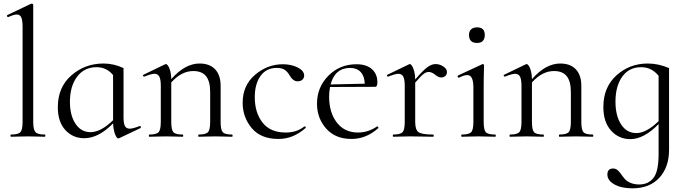

<svg xmlns="http://www.w3.org/2000/svg" viewBox="-20 -745 3737 1046"><path d="M40 0Q37 0 37 -6Q37 -12 40 -12Q79 -12 91 -25Q103 -38 103 -81V-598Q103 -634 96 -650Q89 -666 71 -666Q56 -666 25 -652Q23 -651 20.5 -653.5Q18 -656 18 -659Q18 -662 20 -663L148 -724Q150 -725 152 -725Q161 -725 161 -717V-81Q161 -39 173 -25.5Q185 -12 224 -12Q227 -12 227 -6Q227 0 224 0Q214 0 183 -1Q152 -2 132 -2Q113 -2 82 -1Q51 0 40 0Z M740 -58Q745 -60 747 -54.5Q749 -49 745 -47L629 8Q626 9 624 9Q619 9 613 -0.5Q607 -10 602 -29.5Q597 -49 596 -73Q517 8 439 8Q377 8 336 -36.5Q295 -81 295 -161Q295 -270 369 -334.5Q443 -399 544 -399Q600 -399 653 -374V-107Q653 -73 660.5 -58.5Q668 -44 687 -44Q704 -44 740 -58ZM473 -25Q529 -25 596 -90V-336Q561 -379 506 -379Q439 -379 400 -327Q361 -275 361 -190Q361 -116 391.5 -70.5Q422 -25 473 -25Z M1245 -12Q1247 -12 1247 -6Q1247 0 1245 0Q1234 0 1203 -1Q1172 -2 1153 -2Q1135 -2 1104 -1Q1073 0 1062 0Q1060 0 1060 -6Q1060 -12 1062 -12Q1101 -12 1113 -25Q1125 -38 1125 -81V-243Q1125 -302 1102.5 -330Q1080 -358 1033 -358Q969 -358 913 -296V-81Q913 -38 924.5 -25Q936 -12 976 -12Q978 -12 978 -6Q978 0 976 0Q965 0 934 -1Q903 -2 884 -2Q866 -2 835 -1Q804 0 793 0Q791 0 791 -6Q791 -12 793 -12Q832 -12 844 -25Q856 -38 856 -81V-278Q856 -312 848 -327.5Q840 -343 821 -343Q805 -343 767 -328Q764 -327 761.5 -329Q759 -331 759 -334Q759 -337 762 -338L878 -394Q884 -396 884 -396Q889 -396 895.5 -387Q902 -378 907.5 -358.5Q913 -339 913 -314Q988 -399 1067 -399Q1122 -399 1152 -367.5Q1182 -336 1182 -277V-81Q1182 -38 1193.5 -25Q1205 -12 1245 -12Z M1497 12Q1401 12 1351.5 -47Q1302 -106 1302 -185Q1302 -280 1369.5 -337.5Q1437 -395 1521 -395Q1566 -395 1600.5 -378Q1635 -361 1637 -336Q1638 -322 1628.5 -312Q1619 -302 1602 -302Q1576 -302 1558 -334Q1546 -355 1530.5 -365Q1515 -375 1487 -375Q1431 -375 1399.5 -331.5Q1368 -288 1368 -215Q1368 -132 1410 -77.5Q1452 -23 1537 -23Q1597 -23 1638 -56Q1640 -57 1642.5 -55.5Q1645 -54 1646 -52Q1647 -50 1645 -48Q1578 12 1497 12Z M2034 -56Q2035 -57 2037.5 -55.5Q2040 -54 2041 -51.5Q2042 -49 2041 -47Q1975 12 1895 12Q1807 12 1757 -44.5Q1707 -101 1707 -180Q1707 -270 1769 -332.5Q1831 -395 1922 -395Q1976 -395 2006 -368.5Q2036 -342 2036 -296Q2036 -272 2024 -272L1778 -271Q1773 -244 1773 -219Q1773 -132 1815 -77.5Q1857 -23 1930 -23Q1986 -23 2034 -56ZM1888 -375Q1805 -375 1781 -285L1967 -289Q1966 -330 1945 -352.5Q1924 -375 1888 -375Z M2415 -353Q2415 -340 2406.5 -331.5Q2398 -323 2382 -323Q2369 -323 2350.5 -338Q2332 -353 2315 -353Q2302 -353 2287.5 -342Q2273 -331 2242 -295V-81Q2242 -38 2260 -25Q2278 -12 2340 -12Q2343 -12 2343 -6Q2343 0 2340 0Q2325 0 2282 -1Q2239 -2 2213 -2Q2195 -2 2164 -1Q2133 0 2122 0Q2120 0 2120 -6Q2120 -12 2122 -12Q2161 -12 2173 -25Q2185 -38 2185 -81V-278Q2185 -312 2177 -327.5Q2169 -343 2150 -343Q2134 -343 2096 -328Q2093 -327 2090.5 -329Q2088 -331 2088 -334Q2088 -337 2091 -338L2207 -394Q2213 -396 2213 -396Q2218 -396 2224.5 -386.5Q2231 -377 2236.5 -357Q2242 -337 2242 -312Q2283 -360 2307 -378Q2331 -396 2353 -396Q2375 -396 2395 -383Q2415 -370 2415 -353Z M2579 -511Q2535 -511 2535 -555Q2535 -574 2546.5 -585Q2558 -596 2579 -596Q2621 -596 2621 -555Q2621 -511 2579 -511ZM2495 0Q2493 0 2493 -6Q2493 -12 2495 -12Q2535 -12 2547 -25Q2559 -38 2559 -81V-268Q2559 -336 2526 -336Q2508 -336 2481 -322Q2478 -321 2475.5 -323.5Q2473 -326 2473 -329Q2473 -332 2476 -334L2605 -394Q2607 -396 2609 -396Q2617 -396 2617 -387Q2617 -383 2616.5 -366.5Q2616 -350 2615.5 -323.5Q2615 -297 2615 -269V-81Q2615 -38 2626.5 -25Q2638 -12 2678 -12Q2681 -12 2681 -6Q2681 0 2678 0Q2667 0 2636.5 -1Q2606 -2 2587 -2Q2568 -2 2537 -1Q2506 0 2495 0Z M3210 -12Q3212 -12 3212 -6Q3212 0 3210 0Q3199 0 3168 -1Q3137 -2 3118 -2Q3100 -2 3069 -1Q3038 0 3027 0Q3025 0 3025 -6Q3025 -12 3027 -12Q3066 -12 3078 -25Q3090 -38 3090 -81V-243Q3090 -302 3067.5 -330Q3045 -358 2998 -358Q2934 -358 2878 -296V-81Q2878 -38 2889.5 -25Q2901 -12 2941 -12Q2943 -12 2943 -6Q2943 0 2941 0Q2930 0 2899 -1Q2868 -2 2849 -2Q2831 -2 2800 -1Q2769 0 2758 0Q2756 0 2756 -6Q2756 -12 2758 -12Q2797 -12 2809 -25Q2821 -38 2821 -81V-278Q2821 -312 2813 -327.5Q2805 -343 2786 -343Q2770 -343 2732 -328Q2729 -327 2726.5 -329Q2724 -331 2724 -334Q2724 -337 2727 -338L2843 -394Q2849 -396 2849 -396Q2854 -396 2860.5 -387Q2867 -378 2872.5 -358.5Q2878 -339 2878 -314Q2953 -399 3032 -399Q3087 -399 3117 -367.5Q3147 -336 3147 -277V-81Q3147 -38 3158.5 -25Q3170 -12 3210 -12Z M3509 -399Q3567 -399 3625 -374V70Q3625 166 3572 223.5Q3519 281 3425 281Q3365 281 3327 259.5Q3289 238 3289 206Q3289 173 3320 173Q3334 173 3344.5 182Q3355 191 3363.5 203.5Q3372 216 3383 229Q3394 242 3414.5 251Q3435 260 3463 260Q3511 260 3539.5 225Q3568 190 3568 94V-69Q3488 13 3414 13Q3351 13 3309 -33.5Q3267 -80 3267 -162Q3267 -270 3338.5 -334.5Q3410 -399 3509 -399ZM3447 -20Q3501 -20 3568 -85V-332Q3530 -379 3473 -379Q3407 -379 3370 -327.5Q3333 -276 3333 -191Q3333 -115 3363.5 -67.5Q3394 -20 3447 -20Z"/></svg>

Font: Cormorant Infant
Style: Regular
Weight: 400
Designer: Christian Thalmann (Catharsis Fonts)
Version: Version 1.000;PS 002.000;hotconv 1.0.88;makeotf.lib2.5.64775